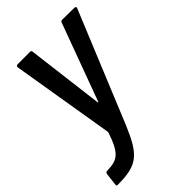

<svg xmlns="http://www.w3.org/2000/svg" viewBox="-214 -591 871 871"><g transform="rotate(-45 222.0 -155.0)"><path d="M5 199H10C135 199 169 165 224 35L443 -497C446 -504 443 -508 436 -508L358 -509C353 -509 348 -506 347 -500L211 -131C210 -127 208 -128 207 -131L161 -500C161 -506 158 -509 152 -509H73C66 -509 62 -505 63 -498L145 -3C145 -2 145 1 144 3C112 99 87 119 19 120H18C12 120 8 124 7 130L0 189C-1 195 1 199 5 199Z"/></g></svg>

Font: Barlow Semi Condensed Medium
Style: Italic
Weight: 500
Width: 4
Italic angle: -7°
Designer: Jeremy Tribby
Foundry: Tribby Type
Version: Version 1.422;hotconv 1.0.109;makeotfexe 2.5.65596